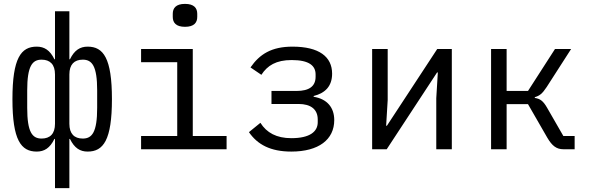

<svg xmlns="http://www.w3.org/2000/svg" viewBox="-20 -768 3040 988"><path d="M194 -55C146 -55 120 -88 120 -213V-303C120 -428 146 -461 194 -461C238 -461 263 -436 263 -385V-131C263 -80 238 -55 194 -55ZM263 200H337V-53H340C363 -6 392 12 431 12C512 12 556 -47 556 -258C556 -469 512 -528 431 -528C392 -528 363 -510 340 -463H337V-710H263V-463H260C237 -510 208 -528 169 -528C88 -528 44 -469 44 -258C44 -47 88 12 169 12C208 12 237 -6 260 -53H263ZM406 -55C362 -55 337 -80 337 -131V-385C337 -436 362 -461 406 -461C454 -461 480 -428 480 -303V-213C480 -88 454 -55 406 -55Z M932 -630C979 -630 995 -652 995 -681V-697C995 -726 979 -748 932 -748C885 -748 869 -726 869 -697V-681C869 -652 885 -630 932 -630ZM706 0H1146V-68H972V-516H706V-448H892V-68H706Z M1479 12C1620 12 1700 -50 1700 -150C1700 -215 1663 -259 1594 -270V-274C1654 -289 1689 -325 1689 -389C1689 -476 1622 -528 1485 -528C1377 -528 1316 -489 1269 -421L1325 -383C1356 -431 1401 -459 1481 -459C1572 -459 1604 -429 1604 -385V-373C1604 -324 1571 -300 1506 -300H1377V-233H1516C1580 -233 1615 -205 1615 -153V-139C1615 -91 1575 -57 1479 -57C1403 -57 1352 -85 1320 -136L1261 -88C1305 -24 1372 12 1479 12Z M1895 0H1970L2229 -395H2233L2225 -263V0H2305V-516H2230L1971 -121H1967L1975 -253V-516H1895Z M2507 0H2587V-232H2697L2796 -60C2821 -17 2844 0 2879 0H2937V-68H2879L2795 -214C2775 -249 2759 -260 2732 -264V-268C2756 -275 2770 -285 2793 -320L2919 -516H2836L2697 -300H2587V-516H2507Z"/></svg>

Font: IBM Mono
Style: Regular
Weight: 400
Monospace: yes
Designer: Mike Abbink, Paul van der Laan, Pieter van Rosmalen
Foundry: Bold Monday
Version: Version 2.3